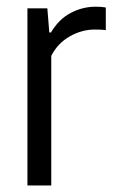

<svg xmlns="http://www.w3.org/2000/svg" viewBox="-20 -568 349 588"><path d="M64 0V-542.5H125L131 -468.5H136Q160 -509 196.2 -528.2Q232.5 -547.5 273.5 -547.5Q283 -547.5 290.8 -546.8Q298.5 -546 304 -545V-475.5Q295 -477 287.2 -477.2Q279.5 -477.5 269.5 -477.5Q231 -477.5 194 -456.8Q157 -436 137 -397V0Z"/></svg>

Font: Encode Sans Condensed
Style: Regular
Weight: 400
Width: 3
Designer: Multiple Designers
Foundry: Impallari Type
Version: Version 3.000; ttfautohint (v1.8.3) -l 8 -r 50 -G 200 -x 14 